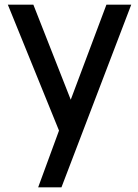

<svg xmlns="http://www.w3.org/2000/svg" viewBox="-20 -560 588 820"><path d="M143 240 247.5 -44.5 249 39.5 13.5 -540H122.5L298.5 -92.5H266.5L434.5 -540H540.5L242.5 240Z"/></svg>

Font: Manrope ExtraLight SemiBold
Style: Regular
Weight: 600
Version: Version 4.504